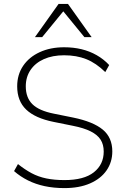

<svg xmlns="http://www.w3.org/2000/svg" viewBox="-20 -955 640 983"><path d="M310 8Q255 8 208.5 -2Q162 -12 123 -31.5Q84 -51 52 -79L72 -115Q107 -87 141.5 -68.5Q176 -50 217 -41.5Q258 -33 310 -33Q410 -33 460.5 -73Q511 -113 511 -179Q511 -215 495 -240Q479 -265 444 -282.5Q409 -300 353 -311L254 -331Q160 -350 114 -394Q68 -438 68 -513Q68 -573 98.5 -618Q129 -663 183.5 -688Q238 -713 308 -713Q356 -713 397.5 -703Q439 -693 475 -672.5Q511 -652 539 -622L519 -586Q472 -632 422 -652Q372 -672 308 -672Q249 -672 205 -652.5Q161 -633 136.5 -597Q112 -561 112 -513Q112 -455 146 -421.5Q180 -388 256 -373L355 -353Q457 -332 506 -291.5Q555 -251 555 -180Q555 -125 525.5 -82.5Q496 -40 441 -16Q386 8 310 8ZM159 -765 280 -935H328L449 -765H412L304 -897L196 -765Z"/></svg>

Font: Nunito Sans 12pt ExtraLight
Style: Regular
Weight: 200
Designer: Vernon Adams
Foundry: Vernon Adams
Version: Version 3.101;gftools[0.9.27]